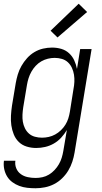

<svg xmlns="http://www.w3.org/2000/svg" viewBox="-26 -782 546 1025"><path d="M164 223Q141 223 119 220.5Q97 218 77 210.5Q57 203 40 190.5Q23 178 12 160Q1 142 -3.5 120.5Q-8 99 -5 76H56Q53 98 61 117Q69 136 85 147.5Q101 159 121.5 163.5Q142 168 164 168Q182 168 200.5 164Q219 160 235.5 150Q252 140 265.5 125.5Q279 111 288.5 94.5Q298 78 303.5 60Q309 42 312 24L331 -88Q318 -66 300.5 -47Q283 -28 261 -15.5Q239 -3 215 2.5Q191 8 167 8Q141 8 116.5 0.5Q92 -7 74.5 -24Q57 -41 47.5 -64.5Q38 -88 34.5 -113Q31 -138 32.5 -164.5Q34 -191 38 -218L58 -338Q62 -361 69 -384.5Q76 -408 88.5 -430Q101 -452 118.5 -471.5Q136 -491 158 -504Q180 -517 204 -522.5Q228 -528 252 -528Q278 -528 301.5 -521Q325 -514 342.5 -498Q360 -482 370 -460.5Q380 -439 385 -414L402 -520H463L372 33Q368 57 360 81.5Q352 106 338.5 128.5Q325 151 305.5 170Q286 189 262.5 201Q239 213 213.5 218Q188 223 164 223ZM198 -47Q216 -47 234 -51Q252 -55 268.5 -64Q285 -73 299 -86.5Q313 -100 323 -116Q333 -132 338.5 -149.5Q344 -167 347 -185L366 -305Q370 -325 371 -344.5Q372 -364 369 -383Q366 -402 358 -419.5Q350 -437 336.5 -449.5Q323 -462 304.5 -467.5Q286 -473 266 -473Q248 -473 229.5 -468.5Q211 -464 194.5 -454.5Q178 -445 164.5 -430.5Q151 -416 141.5 -399Q132 -382 126.5 -364.5Q121 -347 118 -329L98 -209Q95 -189 94 -169.5Q93 -150 96 -132Q99 -114 107 -97.5Q115 -81 128.5 -69Q142 -57 160.5 -52Q179 -47 198 -47ZM281 -582 244 -618 394 -762 439 -718Z"/></svg>

Font: Iosevka SS04 Light
Style: Italic
Weight: 300
Italic angle: -9°
Monospace: yes
Designer: Belleve Invis
Foundry: Belleve Invis
Version: Version 19.0.0; ttfautohint (v1.8.4)